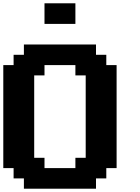

<svg xmlns="http://www.w3.org/2000/svg" viewBox="-20 -1145 852 1165"><path d="M125 0H562.5V-62.5H625V-125H687.5V-750H625V-812.5H562.5V-875H125V-812.5H62.5V-750H0V-125H62.5V-62.5H125ZM437.5 -125H250V-187.5H187.5V-687.5H250V-750H437.5V-687.5H500V-187.5H437.5ZM250 -1000H437.5V-1125H250Z"/></svg>

Font: Faithful 32x
Style: Semibold
Weight: 400
Foundry: Faithful Resource Pack
Version: Version 1.0; January 27, 2023